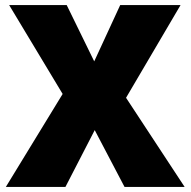

<svg xmlns="http://www.w3.org/2000/svg" viewBox="-20 -734 749 754"><path d="M705 0H469L352 -223L237 0H3L226 -365L16 -714H242L350 -493L452 -714H689L475 -350Z"/></svg>

Font: Noto Sans Display Black
Style: Regular
Weight: 900
Designer: Monotype Design Team
Foundry: Monotype Imaging Inc.
Version: Version 2.003